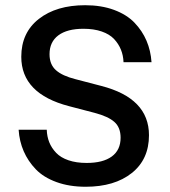

<svg xmlns="http://www.w3.org/2000/svg" viewBox="-20 -710 656 740"><path d="M246.1 -300.8Q62 -348.6 62 -491.2Q62 -584 129.6 -637Q197.3 -689.9 308.1 -689.9Q370.6 -689.9 419.4 -671.9Q468.3 -653.8 498.3 -622.6Q528.3 -591.3 544.7 -553Q561 -514.6 564 -470.2H456.1Q455.1 -496.6 446 -518.8Q437 -541 419.7 -559.6Q402.3 -578.1 372.1 -588.6Q341.8 -599.1 301.8 -599.1Q238.8 -599.1 204.8 -573.7Q170.9 -548.3 170.9 -501Q170.9 -461.4 195.6 -439.5Q220.2 -417.5 271 -404.8L370.1 -378.9Q554.2 -331.5 554.2 -189Q554.2 -95.7 487.8 -43Q421.4 9.8 310.1 9.8Q247.1 9.8 197.5 -8.3Q147.9 -26.4 117.9 -57.6Q87.9 -88.9 71.3 -127.2Q54.7 -165.5 51.8 -210H160.2Q161.1 -183.6 169.9 -161.6Q178.7 -139.6 196.3 -121.1Q213.9 -102.5 243.9 -92.3Q273.9 -82 314 -82Q377 -82 410.9 -106.9Q444.8 -131.8 444.8 -179.2Q444.8 -218.8 420.9 -240Q397 -261.2 345.2 -274.9Z"/></svg>

Font: TASA Orbiter Text Medium
Style: Regular
Weight: 500
Designer: Weizhong Zhang
Version: Version 1.000;Glyphs 3.1.2 (3151)